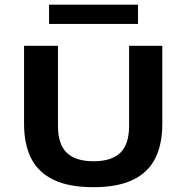

<svg xmlns="http://www.w3.org/2000/svg" viewBox="-20 -790 794 818"><path d="M378.5 7.5Q274.5 7.5 209.2 -23.5Q144 -54.5 113.2 -114.5Q82.5 -174.5 82.5 -262V-595H227V-253.5Q227 -175.5 264.5 -139.2Q302 -103 378.5 -103Q455.5 -103 492.8 -139.2Q530 -175.5 530 -253.5V-595H671.5V-262Q671.5 -174.5 641 -114.5Q610.5 -54.5 545.5 -23.5Q480.5 7.5 378.5 7.5ZM189 -688V-770H568V-688Z"/></svg>

Font: Encode Sans SC Expanded SemiBold
Style: Regular
Weight: 600
Width: 7
Designer: Multiple Designers
Foundry: Impallari Type
Version: Version 3.002